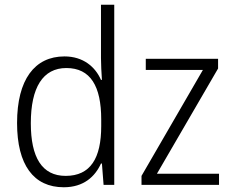

<svg xmlns="http://www.w3.org/2000/svg" viewBox="-20 -780 978 810"><path d="M249 10C333 10 381 -35 406 -90H410L417 0H462V-760H406V-535C406 -508 408 -473 410 -443H406C382 -498 331 -542 252 -542C126 -542 52 -444 52 -261C52 -84 122 10 249 10ZM904 0V-47H642L900 -491V-532H595V-485H836L577 -38V0ZM257 -38C157 -38 110 -116 110 -260C110 -411 161 -493 260 -493C362 -493 407 -416 407 -276V-248C407 -113 362 -38 257 -38Z"/></svg>

Font: Noto Sans SemiCondensed Light
Style: Regular
Weight: 300
Width: 4
Designer: Monotype Design Team
Foundry: Monotype Imaging Inc.
Version: Version 2.013